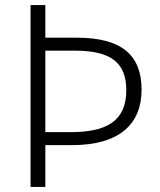

<svg xmlns="http://www.w3.org/2000/svg" viewBox="-20 -734 629 754"><path d="M536 -382C536 -518 457 -586 282 -586H158V-714H100V0H158V-164H262C452 -164 536 -249 536 -382ZM256 -215H158V-535H275C415 -535 476 -488 476 -380C476 -258 398 -215 256 -215Z"/></svg>

Font: Noto Sans Khmer UI Light
Style: Regular
Weight: 300
Designer: Danh Hong and the Monotype Design Team
Foundry: Monotype Imaging Inc.
Version: Version 2.002